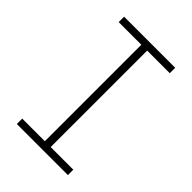

<svg xmlns="http://www.w3.org/2000/svg" viewBox="-215 -832 930 930"><g transform="rotate(45 250.0 -367.5)"><path d="M75 0V-37H230V-698H75V-735H425V-698H270V-37H425V0Z"/></g></svg>

Font: Iosevka Extralight
Style: Regular
Weight: 200
Monospace: yes
Designer: Belleve Invis
Foundry: Belleve Invis
Version: Version 32.0.1; ttfautohint (v1.8.4)